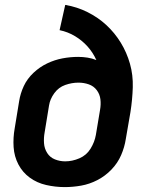

<svg xmlns="http://www.w3.org/2000/svg" viewBox="-20 -755 616 783"><path d="M244 8Q277 8 311 2Q345 -4 377 -20.5Q409 -37 434.5 -63.5Q460 -90 474 -122.5Q488 -155 493 -188L512 -298Q520 -349 521.5 -399Q523 -449 510 -495Q497 -541 472.5 -581Q448 -621 414 -652.5Q380 -684 337 -705.5Q294 -727 246 -735L223 -632Q257 -625 286 -607.5Q315 -590 337 -565.5Q359 -541 373 -510Q356 -517 337 -520Q318 -523 299 -523Q267 -523 235 -517Q203 -511 172.5 -496.5Q142 -482 116.5 -458Q91 -434 77 -404Q63 -374 58 -342L40 -232Q33 -193 35.5 -155Q38 -117 55 -84.5Q72 -52 101.5 -30.5Q131 -9 168.5 -0.5Q206 8 244 8ZM246 -97Q224 -97 204 -105Q184 -113 172.5 -131Q161 -149 159.5 -171Q158 -193 162 -215L180 -325Q184 -351 201.5 -375Q219 -399 246 -408.5Q273 -418 300 -418Q322 -418 342 -411Q362 -404 374.5 -387.5Q387 -371 389.5 -350Q392 -329 388 -307L371 -205Q366 -176 349.5 -149Q333 -122 304 -109.5Q275 -97 246 -97Z"/></svg>

Font: Iosevka Sparkle
Style: Bold Italic
Weight: 700
Italic angle: -9°
Designer: Belleve Invis
Foundry: Belleve Invis
Version: Version 4.5.0; ttfautohint (v1.8.3)